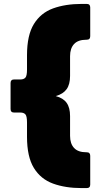

<svg xmlns="http://www.w3.org/2000/svg" viewBox="-20 -811 501 981"><path d="M398 150Q314 150 251 127Q188 104 153 47Q118 -10 118 -112V-185Q118 -218 109.5 -227Q101 -236 84 -236H52Q34 -236 34 -254V-387Q34 -405 52 -405H84Q101 -405 109.5 -414Q118 -423 118 -456V-529Q118 -631 153 -688Q188 -745 251 -768Q314 -791 398 -791H423Q441 -791 441 -773V-626Q441 -608 423 -608H421Q379 -608 358.5 -586Q338 -564 338 -524V-423Q338 -380 320.5 -355.5Q303 -331 265 -320Q303 -310 320.5 -285.5Q338 -261 338 -218V-117Q338 -77 358.5 -55Q379 -33 421 -33H423Q441 -33 441 -15V132Q441 150 423 150Z"/></svg>

Font: LINE Seed Sans App Heavy
Style: Regular
Weight: 900
Designer: LINE VX Design & Dalton Maag Ltd & Sandoll Inc
Foundry: Dalton Maag Ltd
Version: Version 1.003